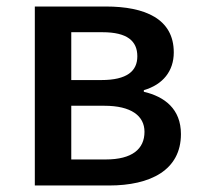

<svg xmlns="http://www.w3.org/2000/svg" viewBox="-20 -570 618 590"><path d="M87 0H315C442 0 536 -47 536 -158C536 -235 486 -273 422 -288V-293C481 -310 514 -352 514 -409C514 -512 426 -550 305 -550H87ZM199 -324V-471H295C371 -471 402 -444 402 -397C402 -352 371 -324 291 -324ZM199 -80V-245H301C383 -245 424 -214 424 -165C424 -112 386 -80 305 -80Z"/></svg>

Font: Noto Sans CJK JP Medium
Style: Regular
Weight: 500
Designer: Ryoko NISHIZUKA (kana & ideographs); Paul D. Hunt (Latin, Greek & Cyrillic); Wenlong ZHANG (bopomofo); Sandoll Communica
Foundry: Adobe Systems Incorporated
Version: Version 1.004;PS 1.004;hotconv 1.0.82;makeotf.lib2.5.63406